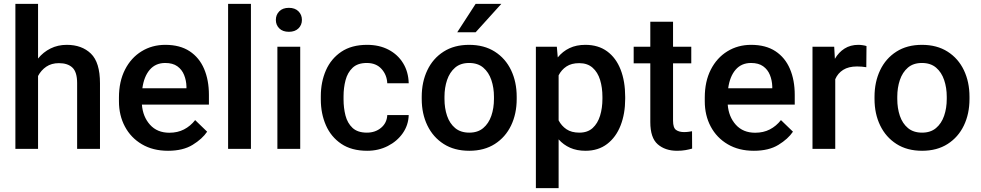

<svg xmlns="http://www.w3.org/2000/svg" viewBox="-20 -770 5072 993"><path d="M176.8 -750V-467.3Q203.6 -500.5 241.5 -519.3Q279.3 -538.1 325.2 -538.1Q403.3 -538.1 450.2 -492.7Q497.1 -447.3 497.1 -339.4V0H378.9V-340.3Q378.9 -397.5 354.5 -420.4Q330.1 -443.4 284.7 -443.4Q246.1 -443.4 219.2 -425Q192.4 -406.7 176.8 -377V0H59.6V-750Z M849.1 9.8Q771 9.8 713.9 -23.9Q656.7 -57.6 626 -115.5Q595.2 -173.3 595.2 -246.1V-265.6Q595.2 -348.6 626.5 -409.9Q657.7 -471.2 712.2 -504.6Q766.6 -538.1 835 -538.1Q910.6 -538.1 960.7 -505.1Q1010.7 -472.2 1035.6 -413.8Q1060.5 -355.5 1060.5 -279.3V-229H713.9Q718.8 -166 755.9 -124.8Q793 -83.5 856 -83.5Q898.4 -83.5 931.6 -100.6Q964.8 -117.7 989.3 -148.9L1051.3 -88.9Q1025.9 -51.3 976.1 -20.8Q926.3 9.8 849.1 9.8ZM834.5 -444.3Q784.7 -444.3 754.6 -409.4Q724.6 -374.5 716.3 -313.5H944.3V-322.8Q943.4 -354.5 932.1 -382.3Q920.9 -410.2 897.2 -427.2Q873.5 -444.3 834.5 -444.3Z M1277.8 -750V0H1159.7V-750Z M1406.7 -667Q1406.7 -693.8 1424.6 -711.7Q1442.4 -729.5 1474.1 -729.5Q1505.4 -729.5 1523.4 -711.7Q1541.5 -693.8 1541.5 -667Q1541.5 -640.6 1523.4 -623Q1505.4 -605.5 1474.1 -605.5Q1442.4 -605.5 1424.6 -623Q1406.7 -640.6 1406.7 -667ZM1532.7 -528.3V0H1414.6V-528.3Z M1877.4 -84Q1920.9 -84 1950.9 -109.1Q1981 -134.3 1982.9 -174.8H2093.8Q2092.3 -123 2063.2 -81.3Q2034.2 -39.6 1985.8 -14.9Q1937.5 9.8 1878.9 9.8Q1798.3 9.8 1745.1 -26.1Q1691.9 -62 1665.5 -122.3Q1639.2 -182.6 1639.2 -255.4V-272.5Q1639.2 -345.7 1665.5 -406Q1691.9 -466.3 1745.1 -502.2Q1798.3 -538.1 1878.4 -538.1Q1941.9 -538.1 1989.7 -512.9Q2037.6 -487.8 2064.9 -443.1Q2092.3 -398.4 2093.8 -339.4H1982.9Q1981 -382.8 1953.1 -413.6Q1925.3 -444.3 1877 -444.3Q1829.6 -444.3 1803.5 -419.4Q1777.3 -394.5 1767.1 -355.2Q1756.8 -315.9 1756.8 -272.5V-255.4Q1756.8 -211.9 1766.8 -172.6Q1776.9 -133.3 1803.2 -108.6Q1829.6 -84 1877.4 -84Z M2161.1 -258.3V-269.5Q2161.1 -346.2 2190.2 -407Q2219.2 -467.8 2274.2 -502.9Q2329.1 -538.1 2406.2 -538.1Q2483.9 -538.1 2539.1 -502.9Q2594.2 -467.8 2623.3 -407Q2652.3 -346.2 2652.3 -269.5V-258.3Q2652.3 -181.6 2623.3 -121.1Q2594.2 -60.5 2539.3 -25.4Q2484.4 9.8 2407.2 9.8Q2329.6 9.8 2274.7 -25.4Q2219.7 -60.5 2190.4 -121.1Q2161.1 -181.6 2161.1 -258.3ZM2278.8 -269.5V-258.3Q2278.8 -210.4 2292.2 -170.9Q2305.7 -131.3 2334 -107.7Q2362.3 -84 2407.2 -84Q2451.2 -84 2479.2 -107.7Q2507.3 -131.3 2521 -170.9Q2534.7 -210.4 2534.7 -258.3V-269.5Q2534.7 -316.4 2521.2 -356.2Q2507.8 -396 2479.5 -420.2Q2451.2 -444.3 2406.2 -444.3Q2361.8 -444.3 2333.7 -420.2Q2305.7 -396 2292.2 -356.2Q2278.8 -316.4 2278.8 -269.5ZM2344.7 -603 2439.9 -750H2572.8L2439.9 -603Z M3213.4 -269V-258.8Q3213.4 -182.1 3189.7 -121.3Q3166 -60.5 3120.1 -25.4Q3074.2 9.8 3008.3 9.8Q2963.4 9.8 2928.7 -5.6Q2894 -21 2869.1 -49.3V203.1H2751.5V-528.3H2859.9L2864.7 -473.1Q2890.1 -504.4 2925.5 -521.2Q2960.9 -538.1 3007.3 -538.1Q3074.2 -538.1 3120.1 -504.4Q3166 -470.7 3189.7 -410.2Q3213.4 -349.6 3213.4 -269ZM3095.7 -258.8V-269Q3095.7 -317.4 3083.5 -356.9Q3071.3 -396.5 3044.7 -419.9Q3018.1 -443.4 2975.6 -443.4Q2935.5 -443.4 2909.7 -426.3Q2883.8 -409.2 2869.1 -380.4V-147.5Q2883.8 -119.1 2909.7 -101.6Q2935.5 -84 2976.6 -84Q3019 -84 3045.2 -107.9Q3071.3 -131.8 3083.5 -171.6Q3095.7 -211.4 3095.7 -258.8Z M3555.2 -528.3V-442.4H3460.9V-146Q3460.9 -108.9 3476.6 -97.9Q3492.2 -86.9 3517.6 -86.9Q3529.8 -86.9 3541 -88.4Q3552.2 -89.8 3559.1 -91.3L3559.6 -1.5Q3544.9 2.9 3525.6 6.3Q3506.3 9.8 3481.4 9.8Q3420.4 9.8 3381.8 -23.7Q3343.3 -57.1 3343.3 -138.7V-442.4H3257.3V-528.3H3343.3V-657.7H3460.9V-528.3Z M3878.9 9.8Q3800.8 9.8 3743.7 -23.9Q3686.5 -57.6 3655.8 -115.5Q3625 -173.3 3625 -246.1V-265.6Q3625 -348.6 3656.2 -409.9Q3687.5 -471.2 3741.9 -504.6Q3796.4 -538.1 3864.7 -538.1Q3940.4 -538.1 3990.5 -505.1Q4040.5 -472.2 4065.4 -413.8Q4090.3 -355.5 4090.3 -279.3V-229H3743.7Q3748.5 -166 3785.6 -124.8Q3822.8 -83.5 3885.7 -83.5Q3928.2 -83.5 3961.4 -100.6Q3994.6 -117.7 4019 -148.9L4081.1 -88.9Q4055.7 -51.3 4005.9 -20.8Q3956.1 9.8 3878.9 9.8ZM3864.3 -444.3Q3814.5 -444.3 3784.4 -409.4Q3754.4 -374.5 3746.1 -313.5H3974.1V-322.8Q3973.1 -354.5 3961.9 -382.3Q3950.7 -410.2 3927 -427.2Q3903.3 -444.3 3864.3 -444.3Z M4461.4 -531.7 4460.4 -422.4Q4437 -426.3 4412.6 -426.3Q4368.7 -426.3 4340.8 -408.7Q4313 -391.1 4299.8 -360.4V0H4182.1V-528.3H4294.4L4297.9 -465.8Q4317.4 -499.5 4347.9 -518.8Q4378.4 -538.1 4419.4 -538.1Q4430.2 -538.1 4442.6 -536.1Q4455.1 -534.2 4461.4 -531.7Z M4502.9 -258.3V-269.5Q4502.9 -346.2 4532 -407Q4561 -467.8 4616 -502.9Q4670.9 -538.1 4748 -538.1Q4825.7 -538.1 4880.9 -502.9Q4936 -467.8 4965.1 -407Q4994.1 -346.2 4994.1 -269.5V-258.3Q4994.1 -181.6 4965.1 -121.1Q4936 -60.5 4881.1 -25.4Q4826.2 9.8 4749 9.8Q4671.4 9.8 4616.5 -25.4Q4561.5 -60.5 4532.2 -121.1Q4502.9 -181.6 4502.9 -258.3ZM4620.6 -269.5V-258.3Q4620.6 -210.4 4634 -170.9Q4647.5 -131.3 4675.8 -107.7Q4704.1 -84 4749 -84Q4793 -84 4821 -107.7Q4849.1 -131.3 4862.8 -170.9Q4876.5 -210.4 4876.5 -258.3V-269.5Q4876.5 -316.4 4863 -356.2Q4849.6 -396 4821.3 -420.2Q4793 -444.3 4748 -444.3Q4703.6 -444.3 4675.5 -420.2Q4647.5 -396 4634 -356.2Q4620.6 -316.4 4620.6 -269.5Z"/></svg>

Font: Vazirmatn RD FD Medium
Style: Regular
Weight: 500
Designer: Saber Rastikerdar
Foundry: Saber Rastikerdar
Version: Version 33.003